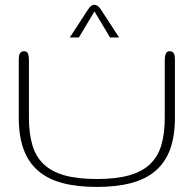

<svg xmlns="http://www.w3.org/2000/svg" viewBox="-20 -753 791 784"><path d="M375.5 -22Q455.1 -22 508.5 -37.4Q562 -52.7 594 -84Q626 -115.2 639.4 -162.4Q652.8 -209.5 652.8 -273.4V-509.8Q652.8 -522.5 656.7 -533.2Q660.6 -543.9 672.9 -543.9Q680.2 -543.9 684.3 -541Q688.5 -538.1 690.7 -533.2Q692.9 -528.3 693.6 -522.2Q694.3 -516.1 694.3 -509.8V-273.4Q694.3 -197.3 674.6 -143.3Q654.8 -89.4 614.7 -55.2Q574.7 -21 514.9 -5.4Q455.1 10.3 375.5 10.3Q295.4 10.3 235.8 -5.4Q176.3 -21 136.2 -55.2Q96.2 -89.4 76.4 -143.3Q56.6 -197.3 56.6 -273.4V-509.8Q56.6 -516.1 57.4 -522.2Q58.1 -528.3 60.5 -533.2Q63 -538.1 67.1 -541Q71.3 -543.9 78.6 -543.9Q90.8 -543.9 94.5 -533.2Q98.1 -522.5 98.1 -509.8V-273.4Q98.1 -209.5 111.6 -162.4Q125 -115.2 157 -84Q189 -52.7 242.2 -37.4Q295.4 -22 375.5 -22ZM302.2 -600.1H265.1L339.8 -714.8Q351.6 -733.4 365.7 -733.4Q378.9 -733.4 391.6 -714.8L466.3 -600.1H429.2L365.7 -706.5Z"/></svg>

Font: Gruppo
Style: Regular
Weight: 400
Foundry: Vernon Adams
Version: Version 1.000